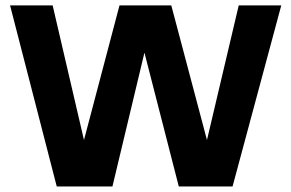

<svg xmlns="http://www.w3.org/2000/svg" viewBox="-20 -670 1047 690"><path d="M16.2 -650.5 183.9 0H384.1L499.1 -480.8L622.5 0H815.8L990.8 -650.5H837.9L723.8 -166.8L595.6 -650.5H409.4L281.8 -166.8L169.2 -650.5Z"/></svg>

Font: Overused Grotesk Light
Style: Regular
Weight: 300
Designer: RandomMaerks
Version: Version 0.005